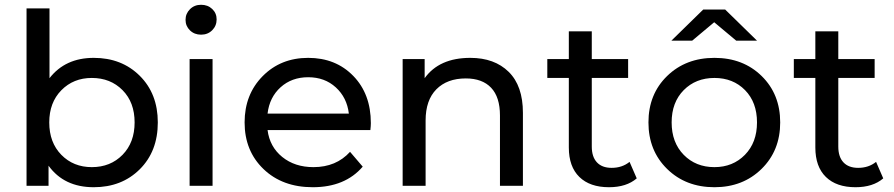

<svg xmlns="http://www.w3.org/2000/svg" viewBox="-20 -777 3739 803"><path d="M372 -535Q489 -535 564.5 -460Q640 -385 640 -265Q640 -144 564.5 -69Q489 6 372 6Q248 6 183 -84V0H91V-742H187V-450Q253 -535 372 -535ZM364 -78Q442 -78 492.5 -129.5Q543 -181 543 -265Q543 -349 492.5 -400Q442 -451 364 -451Q287 -451 236.5 -399.5Q186 -348 186 -265Q186 -181 236.5 -129.5Q287 -78 364 -78Z M886 -696Q886 -669 867.5 -650.5Q849 -632 821 -632Q793 -632 774.5 -650Q756 -668 756 -694Q756 -720 774.5 -738.5Q793 -757 821 -757Q849 -757 867.5 -739.5Q886 -722 886 -696ZM869 0H773V-530H869Z M1531 -262Q1531 -251 1529 -233H1099Q1108 -163 1160.5 -120.5Q1213 -78 1291 -78Q1386 -78 1444 -142L1497 -80Q1423 6 1288 6Q1161 6 1082 -70Q1003 -146 1003 -265Q1003 -382 1078.5 -458.5Q1154 -535 1269 -535Q1384 -535 1457.5 -459.5Q1531 -384 1531 -262ZM1099 -302H1439Q1431 -369 1384.5 -411.5Q1338 -454 1269 -454Q1200 -454 1153.5 -412Q1107 -370 1099 -302Z M1947 -535Q2048 -535 2107.5 -476.5Q2167 -418 2167 -305V0H2071V-294Q2071 -371 2034 -410Q1997 -449 1928 -449Q1850 -449 1805 -403.5Q1760 -358 1760 -273V0H1664V-530H1756V-450Q1817 -535 1947 -535Z M2613 -100 2643 -31Q2600 6 2527 6Q2447 6 2403 -37Q2359 -80 2359 -160V-451H2269V-530H2359V-646H2455V-530H2607V-451H2455V-164Q2455 -121 2476.5 -98Q2498 -75 2538 -75Q2582 -75 2613 -100Z M3059 -607 2967 -684 2875 -607H2788L2921 -737H3013L3146 -607ZM2968 6Q2848 6 2770 -70.5Q2692 -147 2692 -265Q2692 -383 2770 -459Q2848 -535 2968 -535Q3088 -535 3165.5 -459Q3243 -383 3243 -265Q3243 -147 3165 -70.5Q3087 6 2968 6ZM2968 -78Q3045 -78 3095.5 -129.5Q3146 -181 3146 -265Q3146 -349 3096 -400Q3046 -451 2968 -451Q2890 -451 2839.5 -400Q2789 -349 2789 -265Q2789 -181 2839.5 -129.5Q2890 -78 2968 -78Z M3644 -100 3674 -31Q3631 6 3558 6Q3478 6 3434 -37Q3390 -80 3390 -160V-451H3300V-530H3390V-646H3486V-530H3638V-451H3486V-164Q3486 -121 3507.5 -98Q3529 -75 3569 -75Q3613 -75 3644 -100Z"/></svg>

Font: false
Style: Regular
Weight: 500
Designer: Julieta Ulanovsky
Foundry: Julieta Ulanovsky
Version: Version 7.222;hotconv 1.0.109;makeotfexe 2.5.65596